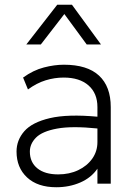

<svg xmlns="http://www.w3.org/2000/svg" viewBox="-20 -772 564 807"><path d="M216.5 15Q138 15 93.8 -26.2Q49.5 -67.5 49.5 -135Q49.5 -183 82.2 -220.5Q115 -258 189.8 -275.5Q264.5 -293 389.5 -281.5V-322Q389.5 -380 352 -413Q314.5 -446 247.5 -446Q209.5 -446 172 -434.5Q134.5 -423 97.5 -396L77 -446Q120 -477 164.5 -488.5Q209 -500 248.5 -500Q347 -500 396.2 -454.2Q445.5 -408.5 445.5 -322V0H389.5V-63Q363.5 -25 317.5 -5Q271.5 15 216.5 15ZM105.5 -135Q105.5 -90 137 -64.5Q168.5 -39 224.5 -39Q271.5 -39 308.8 -56.8Q346 -74.5 367.8 -105.2Q389.5 -136 389.5 -175V-232Q282 -243 219.8 -231.5Q157.5 -220 131.5 -193.8Q105.5 -167.5 105.5 -135ZM90.5 -585 220.5 -752H282.5L404.5 -585H344.5L250.5 -713L151.5 -585Z"/></svg>

Font: Geologica Thin
Style: Regular
Weight: 100
Designer: Sindre Bremnes, Frode Helland
Foundry: Monokrom Skriftforlag AS
Version: Version 1.010; ttfautohint (v1.8.4.7-5d5b);gftools[0.9.28]